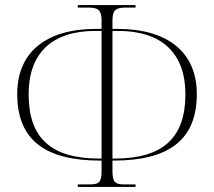

<svg xmlns="http://www.w3.org/2000/svg" viewBox="-20 -736 846 758"><path d="M287 2H515V-8H470C433 -8 424 -18 424 -62V-102H428C643 -102 757 -181 757 -365C757 -527 646 -622 443 -622H424V-653C424 -688 430 -706 473 -706H515V-716H287V-706H333C374 -706 381 -688 381 -653V-622H360C158 -622 48 -527 48 -365C48 -181 161 -102 376 -102H381V-62C381 -18 373 -8 334 -8H287ZM381 -110H372C182 -110 93 -191 93 -364C93 -524 183 -614 357 -614H381ZM424 -110V-614H446C620 -614 712 -525 712 -364C712 -192 623 -110 433 -110Z"/></svg>

Font: Noto Serif Display ExtraLight
Style: Regular
Weight: 200
Designer: Monotype Design Team
Foundry: Monotype Imaging Inc.
Version: Version 2.009